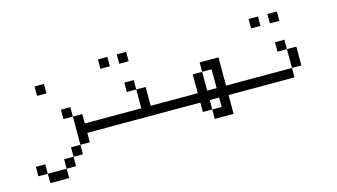

<svg xmlns="http://www.w3.org/2000/svg" viewBox="-79 -897 2159 1231"><g transform="rotate(-15 1000.0 -281.0)"><path d="M500 -187.5V-250H437.5V-312.5H375V-125H312.5V-62.5H250V0H125V62.5H250V0H312.5V-62.5H375V-125H437.5V-187.5ZM250 -500V-562.5H187.5V-500ZM125 0V-62.5H62.5V0ZM375 -312.5V-375H312.5V-312.5Z M1000 -187.5V-250H875Q875 -250 875 -375H812.5Q812.5 -375 812.5 -250H500V-187.5ZM687.5 -562.5V-625H625V-562.5ZM812.5 -562.5V-625H750V-562.5ZM812.5 -375V-437.5H750V-375Z M1500 -187.5V-250H1375V-437.5H1250V-375H1187.5Q1187.5 -375 1187.5 -250H1000V-187.5H1187.5V-125H1250V-62.5H1375Q1375 -62.5 1375 -187.5ZM1250 -125V-187.5H1312.5V-125ZM1250 -250Q1250 -250 1250 -375H1312.5Q1312.5 -375 1312.5 -250Z M1687.5 -562.5V-625H1625V-562.5ZM1812.5 -562.5V-625H1750V-562.5ZM1812.5 -250H1500V-187.5H1812.5ZM1812.5 -250H1875Q1875 -250 1875 -375H1812.5Q1812.5 -375 1812.5 -250ZM1812.5 -375V-437.5H1750V-375Z"/></g></svg>

Font: CalcUnifontExMono
Style: Regular
Weight: 500
Version: Version 15.0.06